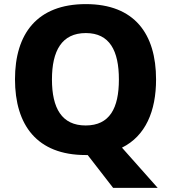

<svg xmlns="http://www.w3.org/2000/svg" viewBox="-20 -745 834 935"><path d="M740 -358C740 -580 635 -725 398 -725C160 -725 53 -580 53 -359C53 -136 160 10 397 10C399 10 405 10 407 10L531 170H748L574 -26C689 -83 740 -204 740 -358ZM233 -358C233 -498 281 -584 398 -584C514 -584 559 -498 559 -358C559 -218 514 -134 397 -134C281 -134 233 -218 233 -358Z"/></svg>

Font: Noto Sans Myanmar UI ExtraBold
Style: Regular
Weight: 800
Designer: Monotype Design Team
Foundry: Monotype Imaging Inc.
Version: Version 2.103